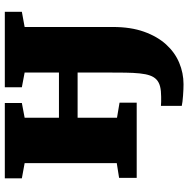

<svg xmlns="http://www.w3.org/2000/svg" viewBox="-12 -584 793 809"><g transform="rotate(-90 384.5 -179.5)"><path d="M39.6 -74.2 101.6 -84V-472.2L37.6 -483.9V-555.7H355V-483.9L293 -472.2V-327.6H483.4V-472.2L421.4 -483.9V-555.7H739.3V-483.9L675.3 -472.2V-100.1Q675.3 -24.9 655.3 31Q635.3 86.9 601.8 123.8Q568.4 160.6 524.9 179Q481.4 197.3 434.1 197.3Q425.3 197.3 412.4 196.8Q399.4 196.3 386.2 195.3Q373 194.3 361.1 192.9Q349.1 191.4 342.8 189.9V102.1Q349.1 103 359.6 103Q370.1 103 381.3 103Q406.7 103 424.3 98.6Q441.9 94.2 453.4 83.7Q464.8 73.2 470.9 55.9Q477.1 38.6 479.7 12.7Q482.4 -13.2 482.9 -47.9Q483.4 -82.5 483.4 -128.4V-249H293V-83L356.4 -72.3V0H39.6Z"/></g></svg>

Font: Merriweather UltraBold
Style: Regular
Weight: 900
Designer: Eben Sorkin ( sorkintype@gmail.com )
Foundry: Eben Sorkin
Version: Version 1.570; ttfautohint (v1.3) -l 8 -r 32 -G 0 -x 0 -H 60